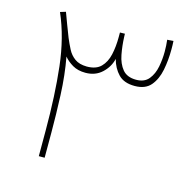

<svg xmlns="http://www.w3.org/2000/svg" viewBox="-93 -711 816 807"><g transform="rotate(15 314.5 -308.0)"><path d="M456.5 -389.2Q409.7 -389.2 385.3 -414.6Q360.8 -439.9 350.6 -478.5Q342.3 -442.4 313.7 -415.8Q285.2 -389.2 242.2 -389.2Q209 -389.2 185.8 -402.8Q162.6 -416.5 147.9 -434.6Q162.1 -358.9 165.8 -271.7Q169.4 -184.6 169.4 -109.4V0H144V-110.8Q144 -264.6 130.1 -387.2Q116.2 -509.8 73.2 -608.4L97.2 -615.7Q107.4 -588.9 116 -565.2Q124.5 -541.5 136.2 -512.7Q146 -489.3 157.5 -467Q168.9 -444.8 188.5 -430.7Q208 -416.5 240.7 -416Q281.2 -416 302.2 -437.3Q323.2 -458.5 331.1 -493.7Q338.9 -528.8 338.9 -570.3V-590.3L360.4 -590.8L360.8 -577.6Q362.3 -538.1 369.4 -501Q376.5 -463.9 396.2 -439.9Q416 -416 455.6 -416Q491.7 -416 510.3 -439Q528.8 -461.9 535.2 -495.4Q541.5 -528.8 541.5 -561Q541.5 -588.9 538.6 -612.3L565.4 -614.3Q565.9 -605 566.2 -595.7Q566.4 -586.4 566.4 -577.6Q566.4 -530.8 557.9 -487.5Q549.3 -444.3 525.9 -416.7Q502.4 -389.2 456.5 -389.2Z"/></g></svg>

Font: Vazirmatn RD UI Thin
Style: Regular
Weight: 100
Designer: Saber Rastikerdar
Foundry: Saber Rastikerdar
Version: Version 33.003